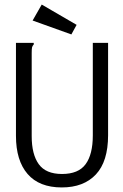

<svg xmlns="http://www.w3.org/2000/svg" viewBox="-20 -811 540 842"><path d="M50 -215V-623H128V-616Q122 -610 120.5 -603Q119 -596 119 -579V-214Q119 -134 150 -91Q181 -48 252 -48Q324 -48 355.5 -91Q387 -134 387 -217V-623H454V-218Q454 -103 400.5 -46Q347 11 251 11Q152 11 101 -48Q50 -107 50 -215ZM123 -721 163 -791 316 -702 293 -660Z"/></svg>

Font: Vazir Code FD
Style: Code-FD
Weight: 400
Foundry: DejaVu fonts team - Redesigned by Saber Rastikerdar
Version: Version 1.1.2